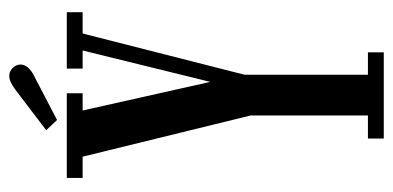

<svg xmlns="http://www.w3.org/2000/svg" viewBox="-242 -626 867 424"><g transform="rotate(-90 192.0 -413.5)"><path d="M98.5 0V-35H149.5V-294L58.5 -665H11.5V-700H198.5V-665H160.5L237.5 -321.5H208.5L293 -665H253V-700H377.5V-665H330.5L239.5 -307.5V-35H289V0ZM139.5 -721.5 117 -745.5 207 -814Q214.5 -819.5 222 -823.2Q229.5 -827 236.5 -827Q244 -827 249.8 -823.2Q255.5 -819.5 259 -813.5Q262 -808 262 -802Q262 -792.5 254 -784.2Q246 -776 233.5 -770.5Z"/></g></svg>

Font: Imbue Thin 10pt Medium
Style: Regular
Weight: 500
Version: Version 1.102